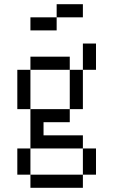

<svg xmlns="http://www.w3.org/2000/svg" viewBox="-20 -770 540 915"><path d="M375 -687.5V-750H250V-687.5H125V-625H250V-687.5ZM125 62.5V125H375V62.5ZM125 62.5Q125 62.5 125 -62.5H62.5Q62.5 -62.5 62.5 62.5ZM375 62.5H437.5Q437.5 62.5 437.5 -62.5H375Q375 -62.5 375 62.5ZM125 -62.5H375V-125H187.5V-187.5H312.5V-250H125ZM125 -250V-437.5H62.5V-250ZM312.5 -250H375V-437.5H312.5ZM125 -437.5H312.5V-500H125ZM375 -437.5H437.5Q437.5 -437.5 437.5 -562.5H375Q375 -562.5 375 -437.5Z"/></svg>

Font: Unifont
Style: Regular
Weight: 500
Version: Version 15.1.04